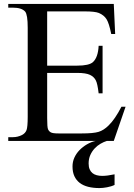

<svg xmlns="http://www.w3.org/2000/svg" viewBox="-20 -717 683 977"><path d="M220 -659V-383H373Q433 -383 453 -401Q479 -425 482 -484H502V-242H482Q476 -292 468 -307Q459 -326 438 -336Q417 -346 373 -346H220V-116Q220 -69 224.5 -59Q229 -49 238.5 -43.5Q248 -38 278 -38H396Q455 -38 481.5 -46Q508 -54 533 -79Q565 -110 598 -174H619L559 0H22V-19H46Q70 -19 92 -30Q109 -39 115 -55Q121 -71 121 -123V-576Q121 -642 108 -658Q90 -678 46 -678H22V-697H559L566 -544H546Q535 -599 522 -619.5Q509 -640 483 -651Q463 -659 412 -659ZM349 130Q349 106 358.5 85Q368 64 384.5 47Q401 30 422.5 17.5Q444 5 467 0H524Q508 5 491.5 14.5Q475 24 461.5 38.5Q448 53 439.5 72Q431 91 431 115Q431 132 436 144Q441 156 450 163.5Q459 171 472 174.5Q485 178 500 178Q513 178 528.5 176Q544 174 563 170V224Q555 228 545 231Q535 234 524.5 236Q514 238 504 239Q494 240 486 240Q454 240 428.5 233.5Q403 227 385.5 213.5Q368 200 358.5 179.5Q349 159 349 130Z"/></svg>

Font: MM Ethnic
Style: Regular
Weight: 400
Designer: Khon Soe Zaw Thu
Version: Version 1.00 July 18, 2016, initial release